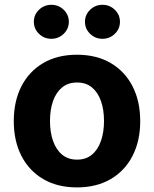

<svg xmlns="http://www.w3.org/2000/svg" viewBox="-20 -785 654 815"><path d="M306.6 10.5Q223.8 10.5 163.6 -24.8Q103.4 -60.1 70.9 -123.4Q38.5 -186.7 38.5 -270.7Q38.5 -355.3 70.9 -418.7Q103.4 -482.1 163.6 -517.4Q223.8 -552.7 306.6 -552.7Q389.6 -552.7 449.9 -517.4Q510.1 -482.1 542.6 -418.7Q575.2 -355.3 575.2 -270.7Q575.2 -186.7 542.6 -123.4Q510.1 -60.1 449.9 -24.8Q389.6 10.5 306.6 10.5ZM307.2 -107.4Q345.1 -107.4 370.4 -128.6Q395.7 -149.8 408.6 -187Q421.5 -224.1 421.5 -271.3Q421.5 -319.1 408.6 -356Q395.7 -392.8 370.4 -413.8Q345.1 -434.8 307.2 -434.8Q269.2 -434.8 243.6 -413.8Q218 -392.8 205.1 -356Q192.2 -319.1 192.2 -271.3Q192.2 -224.1 205.1 -187Q218 -149.8 243.6 -128.6Q269.2 -107.4 307.2 -107.4ZM414.9 -620.3Q384.2 -620.3 362.5 -641.5Q340.7 -662.6 340.7 -692.5Q340.7 -722.4 362.5 -743.5Q384.3 -764.6 415 -764.6Q445.7 -764.6 467.4 -743.5Q489.2 -722.3 489.2 -692.5Q489.2 -662.6 467.4 -641.5Q445.6 -620.3 414.9 -620.3ZM197.9 -620.3Q167.2 -620.3 145.5 -641.5Q123.7 -662.6 123.7 -692.5Q123.7 -722.4 145.5 -743.5Q167.3 -764.6 198 -764.6Q228.7 -764.6 250.4 -743.5Q272.2 -722.3 272.2 -692.5Q272.2 -662.6 250.4 -641.5Q228.6 -620.3 197.9 -620.3Z"/></svg>

Font: GitLab Sans
Style: Regular
Weight: 400
Designer: Rasmus Andersson
Foundry: Modifications by GitLab B.V., manufactured by rsms
Version: Version 4.000;git-c8fb6b7